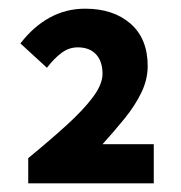

<svg xmlns="http://www.w3.org/2000/svg" viewBox="-20 -797 416 442"><path d="M45 -375V-433Q95 -474 133.5 -509Q172 -544 194 -573.5Q216 -603 216 -627Q216 -656 201 -672Q186 -688 159 -688Q139 -688 122 -675.5Q105 -663 88 -641L27 -697Q57 -736 94.5 -756.5Q132 -777 176 -777Q241 -777 280.5 -742.5Q320 -708 320 -645Q320 -614 305.5 -584Q291 -554 267.5 -525Q244 -496 216 -465H334V-375Z"/></svg>

Font: Source Sans 3 ExtraLight
Style: Bold
Weight: 700
Version: Version 3.052;hotconv 1.1.0;makeotfexe 2.6.0